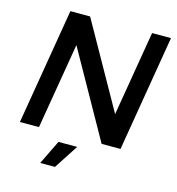

<svg xmlns="http://www.w3.org/2000/svg" viewBox="-128 -809 1030 1119"><g transform="rotate(15 387.0 -250.0)"><path d="M158 -700H277L565 -188L651 -700H765L648 0H534L243 -518L156 0H41ZM288 54H401L306 200H217Z"/></g></svg>

Font: Oak Sans Semibold
Style: Italic
Weight: 600
Italic angle: -9.49998°
Foundry: Erik Kennedy, Walven
Version: Version 1.000